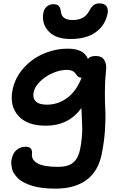

<svg xmlns="http://www.w3.org/2000/svg" viewBox="-20 -829 722 1132"><path d="M396 -599.1Q312 -599.1 270.3 -640.6Q228.5 -682.1 233.9 -741.2Q236.8 -772.9 253.7 -788.6Q270.5 -804.2 295.9 -804.2Q315.9 -804.2 325.9 -794.4Q335.9 -784.7 338.9 -761.2Q343.3 -710.9 408.2 -710.9Q476.6 -710.9 503.9 -761.2Q517.6 -787.1 531.5 -798.1Q545.4 -809.1 565.9 -809.1Q597.7 -809.1 609.4 -789.6Q621.1 -770 611.8 -737.8Q594.7 -673.3 540.3 -636.2Q485.8 -599.1 396 -599.1ZM308.1 283.2Q265.6 283.2 229.2 278.6Q192.9 273.9 167 265.6Q141.1 257.3 119.6 246.1Q98.1 234.9 85.4 221.7Q72.8 208.5 63 194.1Q53.2 179.7 50.5 165Q47.9 150.4 46.4 136.5Q44.9 122.6 48.8 109.9Q55.2 74.7 77.4 55.4Q99.6 36.1 131.8 36.1Q170.4 36.1 168.9 74.2Q162.6 111.8 200 133.3Q237.3 154.8 321.8 154.8Q381.8 154.8 411.9 129.2Q441.9 103.5 452.1 51.8Q459.5 17.1 462.4 -18.6Q465.3 -54.2 464.8 -75.9Q464.4 -97.7 462.4 -136Q460.4 -174.3 460 -191.9Q384.8 -87.9 250 -87.9Q139.2 -87.9 87.2 -147Q35.2 -206.1 54.2 -299.8Q68.4 -370.1 117.9 -426.3Q167.5 -482.4 236.6 -512.2Q305.7 -542 379.9 -542Q475.1 -542 498 -481.9Q512.7 -499 544.9 -499Q580.6 -499 595.2 -474.1Q609.9 -449.2 605 -414.1Q598.6 -353.5 598.4 -291Q598.1 -228.5 600.8 -180.7Q603.5 -132.8 599.1 -64.2Q594.7 4.4 580.1 77.1Q560.1 180.2 490.5 231.7Q420.9 283.2 308.1 283.2ZM178.2 -285.2Q171.4 -251 190.9 -231.4Q210.4 -211.9 256.8 -211.9Q322.8 -211.9 377 -252.4Q431.2 -293 460.9 -371.1H459Q449.2 -371.1 442.6 -375.7Q436 -380.4 431.4 -387.2Q426.8 -394 420.9 -400.9Q415 -407.7 403.1 -412.4Q391.1 -417 374 -417Q333 -417 289.6 -397.7Q246.1 -378.4 215.3 -347.7Q184.6 -316.9 178.2 -285.2Z"/></svg>

Font: Shantell Sans Irregular Bouncy
Style: Italic
Weight: 600
Italic angle: -11.31°
Designer: Stephen Nixon, Anya Danilova, Shantell Martin
Foundry: Arrow Type
Version: Version 1.006;[9816181b4]